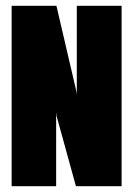

<svg xmlns="http://www.w3.org/2000/svg" viewBox="-20 -640 458 660"><path d="M20 0V-620H174L243 -324V-318H244V-620H398V0H241L174 -243V-250H173V0Z"/></svg>

Font: Smooch Sans Thin Black
Style: Regular
Weight: 900
Version: Version 1.010